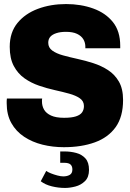

<svg xmlns="http://www.w3.org/2000/svg" viewBox="-20 -716 640 947"><path d="M295 10Q240 10 189.5 -2.5Q139 -15 99 -41.5Q59 -68 36 -109Q13 -150 13 -207Q13 -213 13 -218.5Q13 -224 14 -230H188Q187 -226 187 -223Q187 -220 187 -216Q187 -193 197.5 -175Q208 -157 232 -146Q256 -135 296 -135Q333 -135 354.5 -142Q376 -149 385 -162Q394 -175 394 -193Q394 -217 374 -231Q354 -245 321.5 -254Q289 -263 250.5 -271.5Q212 -280 172.5 -293.5Q133 -307 100.5 -330Q68 -353 48 -390.5Q28 -428 28 -485Q28 -556 66 -602.5Q104 -649 167 -672.5Q230 -696 306 -696Q379 -696 440 -674Q501 -652 537 -607Q573 -562 573 -490V-478H401V-485Q401 -506 391 -522.5Q381 -539 360 -549Q339 -559 305 -559Q278 -559 258 -552.5Q238 -546 228 -534.5Q218 -523 218 -505Q218 -481 238 -466.5Q258 -452 290.5 -443Q323 -434 362 -425.5Q401 -417 440 -404.5Q479 -392 512.5 -370.5Q546 -349 566.5 -313.5Q587 -278 587 -223Q587 -140 550.5 -89Q514 -38 448 -14Q382 10 295 10ZM301 211Q268 211 235.5 203Q203 195 181 178L208 127Q216 133 231 139Q246 145 263 149.5Q280 154 292 154Q311 154 324 146.5Q337 139 337 120Q337 104 328 95.5Q319 87 297 87H277V31H299Q329 31 356.5 38.5Q384 46 401.5 65.5Q419 85 419 122Q419 158 399 177.5Q379 197 351.5 204Q324 211 301 211Z"/></svg>

Font: Chivo Mono ExtraBold
Style: Regular
Weight: 800
Monospace: yes
Designer: Hector Gatti
Foundry: Omnibus-Type
Version: Version 1.008